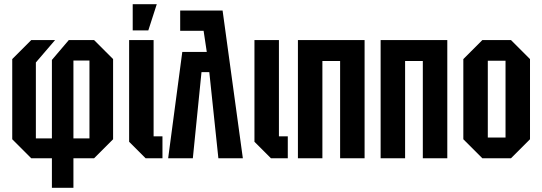

<svg xmlns="http://www.w3.org/2000/svg" viewBox="-20 -750 2570 910"><path d="M328 -94H404V-463H328ZM128 0 38 -90V-470L128 -560H241L150 -454V-94H226V-466L306 -560H426L516 -470V-90L426 0H328V140H226V0Z M592 -560H708V-104H750V0H670L592 -78ZM609 -606V-730H723L683 -606Z M834 -700H1035L1131 0H1015L972 -408H935L894 0H777L844 -504H960L945 -604H834Z M1186 -560H1302V-104H1344V0H1264L1186 -78Z M1392 0V-560H1708V0H1592V-461H1508V0Z M1784 0V-560H2100V0H1984V-461H1900V0Z M2176 -90V-470L2266 -560H2402L2492 -470V-90L2402 0H2266ZM2292 -98H2376V-462H2292Z"/></svg>

Font: Tektur Condensed Medium
Style: Regular
Weight: 500
Width: 3
Designer: Adam Jagosz
Foundry: Adam Jagosz
Version: Version 1.005;gftools[0.9.30]